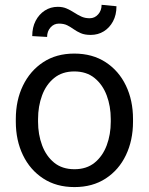

<svg xmlns="http://www.w3.org/2000/svg" viewBox="-20 -758 611 788"><path d="M44.9 -269.5Q44.9 -346.2 74.2 -406.7Q103.5 -467.3 157.2 -502.7Q210.9 -538.1 284.7 -538.1Q359.4 -538.1 413.6 -502.7Q467.8 -467.3 496.8 -406.7Q525.9 -346.2 525.9 -269.5V-258.3Q525.9 -182.1 496.8 -121.3Q467.8 -60.5 413.8 -25.4Q359.9 9.8 285.6 9.8Q211.4 9.8 157.5 -25.4Q103.5 -60.5 74.2 -121.3Q44.9 -182.1 44.9 -258.3ZM136.2 -258.3Q136.2 -206.1 152.8 -161.6Q169.4 -117.2 202.4 -90.3Q235.4 -63.5 285.6 -63.5Q335.4 -63.5 368.4 -90.3Q401.4 -117.2 418 -161.6Q434.6 -206.1 434.6 -258.3V-269.5Q434.6 -321.8 418 -366.2Q401.4 -410.6 368.2 -437.7Q335 -464.8 284.7 -464.8Q235.4 -464.8 202.1 -437.7Q168.9 -410.6 152.6 -366.2Q136.2 -321.8 136.2 -269.5ZM173.3 -606.4 112.3 -609.9Q112.3 -645.5 126.2 -672.4Q140.1 -699.2 163.8 -714.6Q187.5 -730 217.3 -730Q237.8 -730 253.9 -722.9Q270 -715.8 284.2 -706.5Q298.3 -697.3 313.5 -690.2Q328.6 -683.1 348.1 -683.1Q368.7 -683.1 382.8 -699Q397 -714.8 397 -738.3L458 -732.4Q458 -696.8 443.8 -670.4Q429.7 -644 406 -629.4Q382.3 -614.7 352.5 -614.7Q327.6 -614.7 311.5 -621.8Q295.4 -628.9 282.7 -637.9Q270 -647 256.1 -654.1Q242.2 -661.1 221.7 -661.1Q201.2 -661.1 187.3 -645.3Q173.3 -629.4 173.3 -606.4Z"/></svg>

Font: Heebo
Style: Regular
Weight: 400
Designer: Oded Ezer
Foundry: Ezer Type House
Version: Version 3.100